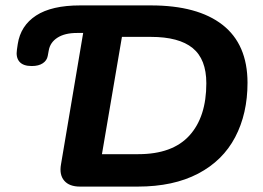

<svg xmlns="http://www.w3.org/2000/svg" viewBox="-20 -690 971 710"><path d="M42.6 -506.4 45.6 -526.8Q56 -595.1 113.5 -632.6Q170.9 -670 276.4 -670H387.1L371.3 -568.1H264.6Q219.8 -568.1 192.7 -550.8Q165.5 -533.5 160.3 -503.5L156.5 -483.1Q153.5 -466.3 138.3 -456.1Q123 -445.8 97.3 -445.8Q65.5 -445.8 51.8 -461.9Q38.2 -477.9 42.6 -506.4ZM205.6 -82.4 292.9 -599.8Q305.1 -670 375.3 -670H537.9Q710.8 -670 802.9 -598.1Q895 -526.2 895.3 -384.3Q895.3 -269.5 849.6 -182.7Q804 -95.8 712.6 -47.9Q621.2 0 489.6 0H275.7Q236.2 0 217.5 -21.9Q198.7 -43.7 205.6 -82.4ZM743 -382.1Q743 -471.2 692.3 -512.4Q641.6 -553.6 537.9 -553.6H430.9L357 -119.9H491.6Q617.8 -119.9 680.4 -188.8Q743 -257.7 743 -382.1Z"/></svg>

Font: SN Pro Thin
Style: Italic
Weight: 200
Italic angle: -9°
Designer: Tobias Whetton
Foundry: Supernotes
Version: Version 1.003;Glyphs 3.3 (3324)